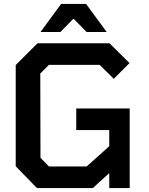

<svg xmlns="http://www.w3.org/2000/svg" viewBox="-20 -957 760 977"><path d="M186 -794 291 -937H418L523 -794H421L354 -862L287 -794ZM168 0 60 -111V-626L171 -737H537L639 -636L559 -556L487 -627H229L185 -583L186 -154L229 -110H421L536 -213V-295H368V-405H640V0H536V-76L452 0Z"/></svg>

Font: Tomorrow Medium
Style: Regular
Weight: 500
Designer: Tony de Marco, Monica Rizzolli
Foundry: Just in Type
Version: Version 2.002